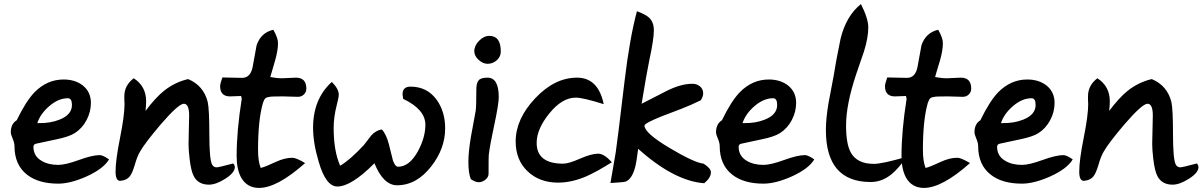

<svg xmlns="http://www.w3.org/2000/svg" viewBox="-20 -849 5900 942"><path d="M33 -200Q33 -241 62 -259Q107 -352 149 -396Q211 -459 292 -459Q348 -459 386 -430Q426 -398 426 -344Q426 -300 404.5 -259.5Q383 -219 347 -196Q319 -178 255 -165Q159 -145 157 -144Q144 -141 144 -129Q144 -83 184 -60Q217 -40 266 -40Q301 -40 367 -64Q433 -88 469 -88Q485 -88 515 -67Q488 -21 404 17Q325 52 266 52Q170 52 114 9Q51 -39 51 -133Q51 -148 42 -169Q33 -190 33 -200ZM163 -245H170Q227 -244 272 -262Q333 -286 333 -334Q333 -367 313 -367Q267 -367 222.5 -329Q178 -291 163 -245Z M903 -461Q979 -429 999 -349Q1007 -313 1007 -195Q1007 -69 1020 -43Q1027 -28 1043 -28Q1053 -28 1124 -47Q1132 -39 1132 -29Q1132 -2 1086 27.5Q1040 57 1005 57Q953 57 931 16Q917 -10 910 -72Q905 -114 905 -143Q905 -166 906.5 -212.5Q908 -259 908 -282Q908 -340 882 -340Q856 -340 768 -238Q690 -146 667 -105Q653 -82 641 -39Q629 0 619 13Q604 35 572 38Q547 41 547 -7Q547 -63 569 -173Q591 -283 591 -339Q591 -345 590 -358Q590 -370 590 -377Q590 -430 636 -465Q697 -426 697 -352Q697 -333 694 -305Q743 -370 784 -403Q838 -446 903 -461Z M1166 -364Q1166 -367 1163 -378Q1107 -376 1109 -376Q1060 -376 1060 -426Q1060 -438 1071 -469Q1082 -469 1119 -468Q1149 -467 1168 -467Q1209 -467 1219.5 -520.5Q1230 -574 1239 -627Q1260 -689 1321 -703Q1344 -663 1344 -637Q1344 -603 1330 -553Q1307 -477 1306 -471Q1337 -465 1364 -465Q1375 -465 1398 -466.5Q1421 -468 1432 -468Q1483 -468 1483 -414Q1483 -397 1471 -385.5Q1459 -374 1442 -374Q1430 -374 1406.5 -375Q1383 -376 1371 -376Q1326 -376 1310 -375Q1290 -373 1283 -367.5Q1276 -362 1270 -344Q1246 -260 1246 -114Q1246 -58 1259 -25Q1281 -30 1334 -55Q1377 -75 1415 -75Q1433 -75 1477 -49Q1340 73 1251 73Q1192 73 1163 22Q1141 -19 1141 -83Q1141 -207 1166 -364Z M1817 -48Q1704 66 1635 66Q1579 66 1544 -54Q1516 -147 1516 -222Q1516 -364 1608 -447Q1642 -413 1642 -385Q1642 -370 1632 -333Q1617 -274 1617 -222Q1617 -107 1649 -36Q1697 -64 1765 -137Q1783 -161 1802 -185Q1825 -210 1854 -214Q1876 -188 1888 -141Q1898 -101 1908 -61Q1919 -31 1933 -31Q1989 -31 2031 -108Q2067 -175 2067 -237Q2067 -312 1958 -364Q1955 -381 1955 -386Q1955 -424 1994 -424Q2075 -424 2122 -360Q2164 -302 2164 -219Q2164 -120 2096 -33Q2024 60 1928 60Q1861 60 1817 -48Z M2307 -598Q2307 -625 2330.5 -649Q2354 -673 2381 -673Q2437 -673 2437 -596Q2437 -571 2417.5 -553.5Q2398 -536 2372 -536Q2349 -536 2328 -555.5Q2307 -575 2307 -598ZM2377 4Q2377 20 2361.5 32.5Q2346 45 2329 45Q2312 45 2290 30Q2278 1 2278 -55Q2278 -106 2291 -181Q2313 -299 2314 -306Q2317 -330 2317 -409Q2317 -441 2328 -454.5Q2339 -468 2372 -468Q2427 -468 2427 -372Q2427 -338 2404 -231Q2384 -139 2378 -89Q2377 -83 2377 4Z M2510 -155Q2510 -265 2605.5 -366.5Q2701 -468 2811 -468Q2915 -468 2942 -338Q2840 -370 2805 -370Q2738 -370 2675.5 -293Q2613 -216 2613 -148Q2613 -46 2743 -46Q2770 -46 2825.5 -70.5Q2881 -95 2915 -95Q2944 -95 2982 -53Q2905 -5 2857 16Q2785 47 2718 47Q2627 47 2568.5 -8.5Q2510 -64 2510 -155Z M3128 -340Q3188 -371 3249 -402Q3320 -438 3377 -438Q3399 -438 3414.5 -425Q3430 -412 3430 -391Q3430 -375 3418 -357Q3372 -334 3322.5 -315Q3273 -296 3223 -277Q3142 -244 3142 -233Q3142 -196 3267 -122Q3386 -51 3432 -46Q3468 -23 3468 -4Q3468 23 3435 50Q3287 39 3111 -119Q3103 -55 3096 -28Q3080 31 3049 42Q3042 45 2975 49Q2984 -1 3001 -102Q3008 -147 3044 -449Q3069 -660 3105 -794Q3148 -778 3165 -762Q3188 -740 3188 -700Q3188 -656 3165 -550Q3152 -487 3128 -340Z M3493 -200Q3493 -241 3522 -259Q3567 -352 3609 -396Q3671 -459 3752 -459Q3808 -459 3846 -430Q3886 -398 3886 -344Q3886 -300 3864.5 -259.5Q3843 -219 3807 -196Q3779 -178 3715 -165Q3619 -145 3617 -144Q3604 -141 3604 -129Q3604 -83 3644 -60Q3677 -40 3726 -40Q3761 -40 3827 -64Q3893 -88 3929 -88Q3945 -88 3975 -67Q3948 -21 3864 17Q3785 52 3726 52Q3630 52 3574 9Q3511 -39 3511 -133Q3511 -148 3502 -169Q3493 -190 3493 -200ZM3623 -245H3630Q3687 -244 3732 -262Q3793 -286 3793 -334Q3793 -367 3773 -367Q3727 -367 3682.5 -329Q3638 -291 3623 -245Z M4032 -211Q4032 -267 4045 -344Q4057 -410 4070 -476Q4079 -537 4104 -659Q4132 -772 4204 -829Q4240 -758 4240 -715Q4240 -664 4219 -597Q4200 -540 4180 -483Q4131 -336 4131 -233Q4131 -143 4154 -101Q4185 -45 4267 -45Q4309 -45 4429 -80Q4388 -22 4355 5Q4308 44 4252 44Q4032 44 4032 -211Z M4428 -364Q4428 -367 4425 -378Q4369 -376 4371 -376Q4322 -376 4322 -426Q4322 -438 4333 -469Q4344 -469 4381 -468Q4411 -467 4430 -467Q4471 -467 4481.5 -520.5Q4492 -574 4501 -627Q4522 -689 4583 -703Q4606 -663 4606 -637Q4606 -603 4592 -553Q4569 -477 4568 -471Q4599 -465 4626 -465Q4637 -465 4660 -466.5Q4683 -468 4694 -468Q4745 -468 4745 -414Q4745 -397 4733 -385.5Q4721 -374 4704 -374Q4692 -374 4668.5 -375Q4645 -376 4633 -376Q4588 -376 4572 -375Q4552 -373 4545 -367.5Q4538 -362 4532 -344Q4508 -260 4508 -114Q4508 -58 4521 -25Q4543 -30 4596 -55Q4639 -75 4677 -75Q4695 -75 4739 -49Q4602 73 4513 73Q4454 73 4425 22Q4403 -19 4403 -83Q4403 -207 4428 -364Z M4761 -200Q4761 -241 4790 -259Q4835 -352 4877 -396Q4939 -459 5020 -459Q5076 -459 5114 -430Q5154 -398 5154 -344Q5154 -300 5132.5 -259.5Q5111 -219 5075 -196Q5047 -178 4983 -165Q4887 -145 4885 -144Q4872 -141 4872 -129Q4872 -83 4912 -60Q4945 -40 4994 -40Q5029 -40 5095 -64Q5161 -88 5197 -88Q5213 -88 5243 -67Q5216 -21 5132 17Q5053 52 4994 52Q4898 52 4842 9Q4779 -39 4779 -133Q4779 -148 4770 -169Q4761 -190 4761 -200ZM4891 -245H4898Q4955 -244 5000 -262Q5061 -286 5061 -334Q5061 -367 5041 -367Q4995 -367 4950.5 -329Q4906 -291 4891 -245Z M5631 -461Q5707 -429 5727 -349Q5735 -313 5735 -195Q5735 -69 5748 -43Q5755 -28 5771 -28Q5781 -28 5852 -47Q5860 -39 5860 -29Q5860 -2 5814 27.5Q5768 57 5733 57Q5681 57 5659 16Q5645 -10 5638 -72Q5633 -114 5633 -143Q5633 -166 5634.5 -212.5Q5636 -259 5636 -282Q5636 -340 5610 -340Q5584 -340 5496 -238Q5418 -146 5395 -105Q5381 -82 5369 -39Q5357 0 5347 13Q5332 35 5300 38Q5275 41 5275 -7Q5275 -63 5297 -173Q5319 -283 5319 -339Q5319 -345 5318 -358Q5318 -370 5318 -377Q5318 -430 5364 -465Q5425 -426 5425 -352Q5425 -333 5422 -305Q5471 -370 5512 -403Q5566 -446 5631 -461Z"/></svg>

Font: Wortlaut AH
Style: SemiBold
Weight: 600
Designer: Andreas Höfeld
Foundry: Fontgrube AH
Version: Version 2.59